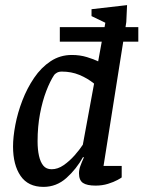

<svg xmlns="http://www.w3.org/2000/svg" viewBox="-20 -721 561 751"><path d="M150 10Q90 10 60.5 -33Q31 -76 31 -148Q31 -185 40 -232.5Q49 -280 67.5 -328Q86 -376 113.5 -416.5Q141 -457 178 -481.5Q215 -506 261 -506Q293 -506 320.5 -497.5Q348 -489 364 -481L378 -558H214V-615H389L392 -632L338 -658V-685L477 -701L474 -635L471 -615H521V-558H462L385 -72H456V-27Q454 -25 439.5 -17Q425 -9 402.5 -2Q380 5 354 5Q320 5 304.5 -5.5Q289 -16 289 -43Q289 -57 294 -71Q299 -85 308 -105L305 -107Q279 -60 240 -25Q201 10 150 10ZM182 -59Q206 -59 229 -75Q252 -91 271.5 -113Q291 -135 304 -155L348 -394Q322 -415 290.5 -428Q259 -441 222 -441Q210 -441 202.5 -436.5Q195 -432 192 -428Q176 -404 161 -365Q146 -326 136.5 -276Q127 -226 127 -168Q127 -136 132.5 -111.5Q138 -87 149.5 -73Q161 -59 182 -59Z"/></svg>

Font: Faustina Medium
Style: Italic
Weight: 500
Italic angle: -8°
Designer: Alfonso Garcia
Foundry: http://www.omnibus-type.com
Version: Version 1.200